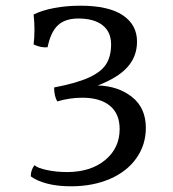

<svg xmlns="http://www.w3.org/2000/svg" viewBox="-20 -527 607 674"><path d="M492 -78Q492 -19 459 28Q426 75 366 101Q306 127 229 127Q182 127 145.5 117.5Q109 108 88 92Q88 70 101 53Q112 63 145 70Q178 77 215 77Q298 77 349 35Q400 -7 400 -74Q400 -128 365.5 -156Q331 -184 269 -184Q225 -184 181 -171Q170 -190 170 -220Q249 -235 292.5 -255Q336 -275 353 -302.5Q370 -330 370 -371Q370 -415 340 -438.5Q310 -462 255 -462Q209 -462 183.5 -438.5Q158 -415 147 -361Q123 -359 98 -371Q101 -394 101 -424Q101 -449 98 -476Q128 -491 171 -499Q214 -507 262 -507Q361 -507 411 -473.5Q461 -440 461 -381Q461 -329 427.5 -291.5Q394 -254 323 -227Q395 -225 443.5 -186.5Q492 -148 492 -78Z"/></svg>

Font: Vollkorn SC
Style: Regular
Weight: 400
Designer: Friedrich Althausen
Foundry: Friedrich Althausen
Version: Version 4.015